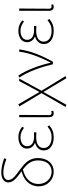

<svg xmlns="http://www.w3.org/2000/svg" viewBox="953 -1800 1058 3005"><g transform="rotate(-90 1482.5 -298.0)"><path d="M293 -20C196 -20 105 -102 105 -227C105 -346 188 -437 332 -469C408 -411 474 -345 474 -235C474 -115 419 -20 293 -20ZM507 -763C408 -796 344 -807 286 -807C176 -807 129 -755 129 -697C129 -616 214 -556 304 -490C168 -458 68 -363 68 -224C68 -75 184 13 293 13C432 13 511 -88 511 -238C511 -374 420 -449 332 -513C242 -579 167 -627 167 -699C167 -738 201 -775 284 -775C333 -775 393 -766 495 -728Z M834 13C913 13 963 -7 1023 -56L1003 -84C947 -37 903 -20 838 -20C734 -20 668 -67 668 -143C668 -217 726 -261 837 -261C862 -261 882 -261 913 -259V-296C886 -294 873 -294 853 -294C741 -294 696 -341 696 -403C696 -474 761 -507 838 -507C893 -507 937 -487 983 -452L1001 -480C955 -516 904 -540 840 -540C740 -540 659 -494 659 -405C659 -350 690 -304 745 -282V-277C687 -262 630 -220 630 -141C630 -51 707 13 834 13Z M1211 13C1229 13 1242 9 1252 4L1245 -26C1232 -22 1224 -20 1214 -20C1197 -20 1183 -33 1183 -59C1183 -217 1185 -368 1186 -527H1150V-66C1150 -10 1173 13 1211 13Z M1345 211 1543 -145H1547L1760 211L1793 198L1564 -178L1755 -527H1716L1547 -213H1543L1353 -540L1318 -526L1527 -178L1311 198Z M1979 0H2019C2118 -179 2187 -345 2212 -527H2175C2160 -368 2081 -185 2007 -37H2002C1966 -204 1889 -412 1803 -540L1770 -526C1865 -387 1933 -191 1979 0Z M2499 13C2578 13 2628 -7 2688 -56L2668 -84C2612 -37 2568 -20 2503 -20C2399 -20 2333 -67 2333 -143C2333 -217 2391 -261 2502 -261C2527 -261 2547 -261 2578 -259V-296C2551 -294 2538 -294 2518 -294C2406 -294 2361 -341 2361 -403C2361 -474 2426 -507 2503 -507C2558 -507 2602 -487 2648 -452L2666 -480C2620 -516 2569 -540 2505 -540C2405 -540 2324 -494 2324 -405C2324 -350 2355 -304 2410 -282V-277C2352 -262 2295 -220 2295 -141C2295 -51 2372 13 2499 13Z M2876 13C2894 13 2907 9 2917 4L2910 -26C2897 -22 2889 -20 2879 -20C2862 -20 2848 -33 2848 -59C2848 -217 2850 -368 2851 -527H2815V-66C2815 -10 2838 13 2876 13Z"/></g></svg>

Font: Genne Gothic ExtraLight
Style: Regular
Weight: 250
Designer: Ryoko NISHIZUKA (kana & ideographs); Paul D. Hunt (Latin, Greek & Cyrillic); Wenlong ZHANG (bopomofo); Sandoll Communica
Foundry: Adobe Systems Incorporated
Version: Version 1.004;PS 1.004;hotconv 16.6.51;makeotf.lib2.5.65220